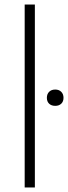

<svg xmlns="http://www.w3.org/2000/svg" viewBox="-20 -828 300 848"><path d="M89 0V-808H134V0ZM187 -396Q187 -412.5 197 -422.5Q207 -432.5 224 -432.5Q240.5 -432.5 250.5 -422.5Q260.5 -412.5 260.5 -396Q260.5 -379.5 250.5 -370Q240.5 -360.5 224 -360.5Q207 -360.5 197 -370Q187 -379.5 187 -396Z"/></svg>

Font: Encode Sans Semi Expanded ExLight
Style: Regular
Weight: 275
Width: 6
Designer: Multiple Designers
Foundry: Impallari Type
Version: Version 2.000